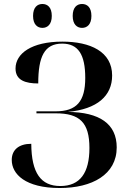

<svg xmlns="http://www.w3.org/2000/svg" viewBox="-20 -933 652 964"><path d="M392 -793C417 -793 439 -810 439 -853C439 -897 417 -913 392 -913C367 -913 345 -897 345 -853C345 -810 367 -793 392 -793ZM193 -793C218 -793 240 -810 240 -853C240 -897 218 -913 193 -913C168 -913 146 -897 146 -853C146 -810 168 -793 193 -793ZM280 11C442 11 566 -56 566 -193C566 -311 480 -370 320 -371C469 -385 543 -452 543 -554C543 -674 433 -724 293 -724C138 -724 58 -664 58 -589C58 -529 109 -514 172 -514C172 -649 203 -714 292 -714C373 -714 408 -659 408 -542C408 -424 365 -374 259 -374H163V-364H260C380 -364 429 -318 429 -190C429 -65 382 1 283 1C186 1 138 -63 137 -211C74 -211 39 -180 39 -130C39 -59 107 11 280 11Z"/></svg>

Font: Noto Serif Display SemiBold
Style: Regular
Weight: 600
Designer: Monotype Design Team
Foundry: Monotype Imaging Inc.
Version: Version 2.009